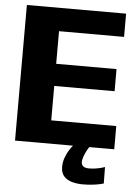

<svg xmlns="http://www.w3.org/2000/svg" viewBox="-58 -720 693 952"><g transform="rotate(5 288.5 -244.0)"><path d="M36.8 0H530.6V-115.6H206.9V-286.9H507.3V-397.1H206.9V-559.4H530.6V-675H36.8ZM389.7 186.9Q413.4 186.9 435.2 184.6Q457 182.2 472.8 178.9Q488.6 175.5 493.7 173.7L492.7 91.6Q487.2 93.9 474.1 97.4Q461 100.9 445 103.2Q429 105.5 414.5 105.5Q394.3 105.5 385.1 97.7Q375.9 89.9 375.9 77Q375.9 65.8 381 51Q386 36.2 393.5 21.9Q401 7.6 406.7 0H325.2Q317.3 8.9 306.7 25.8Q296.2 42.6 288.5 64.3Q280.8 85.9 280.8 109.7Q280.8 139.8 296.5 156.6Q312.2 173.4 337 180.2Q361.9 186.9 389.7 186.9Z"/></g></svg>

Font: Anybody Thin
Style: Regular
Weight: 100
Designer: Tyler Finck
Foundry: Etcetera Type Company
Version: Version 1.114;gftools[0.9.25]